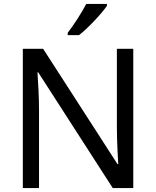

<svg xmlns="http://www.w3.org/2000/svg" viewBox="-20 -964 800 984"><path d="M528 -934V-944H422C399 -899 356 -833 327 -796V-784H385C432 -820 503 -897 528 -934ZM663 0V-714H579V-311C579 -246 584 -155 586 -123H582L201 -714H97V0H180V-399C180 -472 175 -546 172 -593H176L558 0Z"/></svg>

Font: Noto Sans Arabic UI
Style: Regular
Weight: 400
Designer: Monotype Design Team, Nadine Chahine and Nizar Qandah
Foundry: Monotype Imaging Inc.
Version: Version 2.010